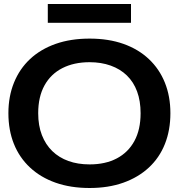

<svg xmlns="http://www.w3.org/2000/svg" viewBox="-20 -931 894 960"><path d="M428 9Q333 9 258 -17.5Q183 -44 130 -93.5Q77 -143 49.5 -211.5Q22 -280 22 -365Q22 -449 50 -518Q78 -587 130.5 -636Q183 -685 258 -711.5Q333 -738 428 -738Q523 -738 597.5 -711.5Q672 -685 724.5 -635.5Q777 -586 804.5 -517.5Q832 -449 832 -365Q832 -280 804.5 -211Q777 -142 724 -93Q671 -44 596.5 -17.5Q522 9 428 9ZM428 -109Q507 -109 564 -139Q621 -169 652 -226Q683 -283 683 -365Q683 -426 665.5 -473.5Q648 -521 614.5 -553.5Q581 -586 533.5 -603Q486 -620 428 -620Q350 -620 292 -590.5Q234 -561 202.5 -504Q171 -447 171 -365Q171 -303 189.5 -255.5Q208 -208 241.5 -175.5Q275 -143 322 -126Q369 -109 428 -109ZM219 -817V-911H635V-817Z"/></svg>

Font: Mona Sans Expanded SemiBold
Style: Regular
Weight: 600
Width: 7
Designer: Deni Anggara
Foundry: GitHub
Version: Version 2.000